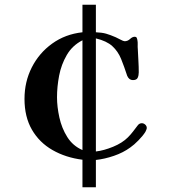

<svg xmlns="http://www.w3.org/2000/svg" viewBox="-20 -775 740 815"><path d="M330 -604Q287 -582 263.5 -541.5Q240 -501 231 -454Q222 -407 222 -362Q222 -322 232 -276.5Q242 -231 265.5 -193.5Q289 -156 330 -138ZM603 -232Q603 -228 601 -224Q599 -220 597 -215Q587 -199 568 -179.5Q549 -160 533 -149Q503 -127 463.5 -113.5Q424 -100 387 -96V20H330V-97Q259 -106 203 -138Q147 -170 115.5 -224.5Q84 -279 84 -355Q84 -428 115 -489Q146 -550 201.5 -590Q257 -630 330 -638V-755H387V-638Q413 -637 430.5 -632Q448 -627 471 -617Q478 -614 491 -607Q504 -600 509 -600Q522 -600 532 -609.5Q542 -619 552 -619Q558 -619 560 -615Q562 -611 563 -606Q565 -596 564.5 -586Q564 -576 565 -566Q566 -541 567.5 -516.5Q569 -492 569 -468Q569 -455 564.5 -445Q560 -435 544 -435Q528 -435 520 -453Q507 -493 494 -525Q481 -557 457 -579Q433 -601 387 -612V-132Q421 -136 460 -152Q499 -168 523 -192Q535 -204 544.5 -216.5Q554 -229 564 -242Q571 -252 582 -252Q590 -252 596.5 -246Q603 -240 603 -232Z"/></svg>

Font: Kaisei Decol
Style: Bold
Weight: 700
Designer: Font-Kai, 金井和夫
Foundry: KAZUO KANAI
Version: Version 5.003